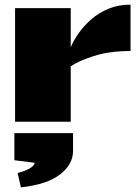

<svg xmlns="http://www.w3.org/2000/svg" viewBox="-20 -525 603 828"><path d="M45 -490H285V-321Q297 -350 319 -381.5Q341 -413 373.5 -441.5Q406 -470 448.5 -487.5Q491 -505 543 -505V-305Q452 -305 385 -283.5Q318 -262 285 -239V0H45ZM295 126Q295 184 238.5 227.5Q182 271 70 283L56 221Q85 214 106 202.5Q127 191 130 177L42 166V49H295Z"/></svg>

Font: Syne ExtraBold
Style: Regular
Weight: 800
Designer: Lucas Descroix
Foundry: Bonjour Monde
Version: Version 2.200; ttfautohint (v1.8.4)